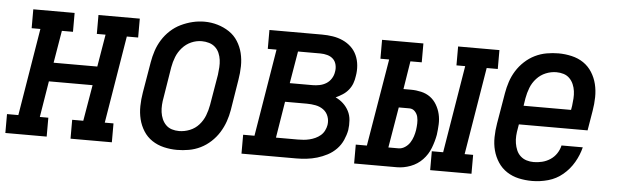

<svg xmlns="http://www.w3.org/2000/svg" viewBox="-65 -672 2606 810"><g transform="rotate(5 1238.0 -266.5)"><path d="M-24 0V-80H24L85 -450H48V-530H223V-450H176L153 -313H338L361 -450H324V-530H499V-450H451L390 -80H427V0H252V-80H299L325 -233H140L115 -80H151V0Z M703 8Q675 8 647.5 1.5Q620 -5 597.5 -20Q575 -35 560.5 -58Q546 -81 539.5 -107.5Q533 -134 533.5 -163Q534 -192 539 -221L561 -351Q565 -375 573 -399.5Q581 -424 595 -446.5Q609 -469 629 -487.5Q649 -506 673 -517.5Q697 -529 722 -535Q747 -541 772 -541Q801 -541 828 -533Q855 -525 877.5 -510Q900 -495 914.5 -472Q929 -449 935.5 -422.5Q942 -396 941.5 -367Q941 -338 936 -309L915 -179Q911 -155 902.5 -130.5Q894 -106 880 -83.5Q866 -61 846 -42.5Q826 -24 802.5 -12.5Q779 -1 753.5 3.5Q728 8 703 8ZM705 -72Q728 -72 750.5 -81Q773 -90 789 -108Q805 -126 813.5 -148Q822 -170 826 -193L848 -323Q850 -338 851 -354.5Q852 -371 850 -386Q848 -401 842 -415Q836 -429 825 -439Q814 -449 799 -453.5Q784 -458 768 -458Q745 -458 723.5 -448.5Q702 -439 686 -421Q670 -403 661.5 -381.5Q653 -360 649 -337L628 -207Q625 -192 624 -176Q623 -160 625 -145Q627 -130 633 -116Q639 -102 649.5 -91.5Q660 -81 674.5 -76.5Q689 -72 705 -72Z M976 0V-80H1024L1085 -450H1048V-530H1271Q1294 -530 1316.5 -526.5Q1339 -523 1359 -514Q1379 -505 1394.5 -490.5Q1410 -476 1419 -456Q1428 -436 1430 -413Q1432 -390 1428 -368Q1426 -352 1420.5 -337Q1415 -322 1404.5 -309Q1394 -296 1380 -287Q1366 -278 1351 -271Q1369 -263 1383.5 -249.5Q1398 -236 1407 -218.5Q1416 -201 1417.5 -180Q1419 -159 1416 -138Q1412 -117 1402.5 -95.5Q1393 -74 1376.5 -57Q1360 -40 1339 -29Q1318 -18 1296 -11.5Q1274 -5 1251.5 -2.5Q1229 0 1208 0ZM1153 -314H1250Q1264 -314 1279 -317Q1294 -320 1307 -328Q1320 -336 1328.5 -349.5Q1337 -363 1339 -378Q1342 -393 1338.5 -408Q1335 -423 1325 -432.5Q1315 -442 1300.5 -446Q1286 -450 1271 -450H1176ZM1115 -80H1208Q1220 -80 1232 -81Q1244 -82 1256.5 -85Q1269 -88 1281 -93.5Q1293 -99 1303 -107.5Q1313 -116 1319 -128Q1325 -140 1327 -152Q1330 -171 1323.5 -188.5Q1317 -206 1302.5 -216.5Q1288 -227 1269.5 -230.5Q1251 -234 1232 -234H1140Z M1775 0V-80H1823L1884 -450H1847V-530H2022V-450H1975L1914 -80H1950V0ZM1453 0V-80H1500L1562 -450H1525V-530H1700V-450H1652L1633 -331H1665Q1687 -331 1708.5 -326Q1730 -321 1746.5 -309Q1763 -297 1774 -278.5Q1785 -260 1790 -239Q1795 -218 1794 -195.5Q1793 -173 1790 -151Q1785 -123 1774 -94.5Q1763 -66 1742 -44Q1721 -22 1692 -11Q1663 0 1634 0ZM1591 -80H1634Q1648 -80 1661 -88.5Q1674 -97 1682 -109.5Q1690 -122 1694.5 -136Q1699 -150 1701 -163Q1703 -177 1703.5 -191.5Q1704 -206 1701 -219Q1698 -232 1688.5 -242Q1679 -252 1665 -252H1620Z M2207 8Q2178 8 2150.5 2Q2123 -4 2100 -19Q2077 -34 2062 -57Q2047 -80 2040 -106.5Q2033 -133 2033.5 -162.5Q2034 -192 2039 -221L2061 -351Q2065 -375 2073 -399.5Q2081 -424 2095 -446.5Q2109 -469 2129 -487.5Q2149 -506 2172.5 -517.5Q2196 -529 2221.5 -533.5Q2247 -538 2272 -538Q2300 -538 2328 -531.5Q2356 -525 2378 -510Q2400 -495 2414.5 -472Q2429 -449 2435.5 -422.5Q2442 -396 2441.5 -367Q2441 -338 2436 -309L2422 -225H2131L2128 -207Q2125 -192 2124 -176Q2123 -160 2125.5 -144.5Q2128 -129 2134 -115Q2140 -101 2151 -91Q2162 -81 2176.5 -76.5Q2191 -72 2207 -72Q2225 -72 2243 -76.5Q2261 -81 2277 -91.5Q2293 -102 2303.5 -118Q2314 -134 2318 -152H2408Q2400 -119 2382 -88Q2364 -57 2336.5 -34Q2309 -11 2275 -1.5Q2241 8 2207 8ZM2144 -305H2345L2348 -323Q2350 -338 2351 -354Q2352 -370 2350 -385Q2348 -400 2342 -414Q2336 -428 2325.5 -438.5Q2315 -449 2300.5 -453.5Q2286 -458 2270 -458Q2270 -458 2270 -458Q2270 -458 2270 -458Q2247 -458 2225 -449Q2203 -440 2186.5 -422Q2170 -404 2161.5 -382Q2153 -360 2149 -337Z"/></g></svg>

Font: Iosevka Curly Slab MdObl
Style: Regular
Weight: 500
Italic angle: -9°
Monospace: yes
Designer: Belleve Invis
Foundry: Belleve Invis
Version: Version 11.0.0; ttfautohint (v1.8.3)